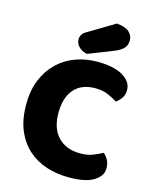

<svg xmlns="http://www.w3.org/2000/svg" viewBox="-127 -935 825 1036"><g transform="rotate(15 285.5 -416.5)"><path d="M374 -484Q297 -484 256 -437Q215 -390 215 -304Q215 -217 260.5 -170Q306 -123 383 -123Q424 -123 452.5 -134Q481 -145 507 -159Q524 -145 533.5 -125.5Q543 -106 543 -80Q543 -39 497.5 -10.5Q452 18 359 18Q292 18 233 -1Q174 -20 130 -59.5Q86 -99 60.5 -159.5Q35 -220 35 -304Q35 -382 59.5 -441.5Q84 -501 126.5 -542Q169 -583 226 -604Q283 -625 348 -625Q440 -625 490.5 -595Q541 -565 541 -518Q541 -492 528 -473Q515 -454 498 -443Q472 -460 442.5 -472Q413 -484 374 -484ZM395 -851Q444 -847 465 -827.5Q486 -808 486 -782Q486 -753 469.5 -736Q453 -719 418 -705L281 -651Q252 -657 234.5 -675Q217 -693 217 -715Q217 -729 224.5 -742Q232 -755 248 -763Z"/></g></svg>

Font: Baloo Tammudu
Style: Regular
Weight: 400
Designer: Omkar Shende and Ek Type
Foundry: Ek Type
Version: Version 1.007;PS 1.000;hotconv 1.0.88;makeotf.lib2.5.647800